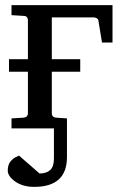

<svg xmlns="http://www.w3.org/2000/svg" viewBox="-20 -501 479 749"><path d="M418.9 -335H377.9L363.8 -420.9Q363.3 -426.3 357.4 -429.7Q351.6 -433.1 347.2 -433.1H182.1V-270H293V-221.2H182.1V-57.1Q182.1 -52.2 186 -47.6Q189.9 -43 199.2 -42L241.2 -39.1V0H24.9V-39.1L71.8 -42Q81.1 -43 85 -47.6Q88.9 -52.2 88.9 -57.1V-221.2H15.1V-270H88.9V-423.8Q88.9 -429.2 85 -434.1Q81.1 -439 71.8 -439L24.9 -441.9V-481H418.9ZM241.2 111.8Q241.2 228 113.3 228Q68.8 228 39.6 207.3Q10.3 186.5 10.3 165Q10.3 142.6 19.8 130.4Q29.3 118.2 40 112.8Q50.8 107.4 54.2 106L134.3 175.8Q160.6 175.8 175.5 162.6Q190.4 149.4 190.4 117.2V-30.3H241.2Z"/></svg>

Font: Charis
Style: Regular
Weight: 400
Designer: Walt Agee, Miriam Martin, Annie Olsen, Victor Gaultney, Lorna Priest, Alan Ward, Bob Hallissy, Martin Hosken, Sharon Cor
Foundry: SIL Global
Version: Version 7.000